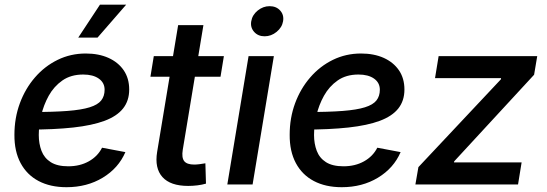

<svg xmlns="http://www.w3.org/2000/svg" viewBox="-20 -780 2315 812"><path d="M261.2 11.7Q192.9 11.7 143.3 -14.4Q93.8 -40.5 67.1 -90.3Q40.5 -140.1 41 -210Q41 -281.2 64 -343.3Q86.9 -405.3 127.9 -452.6Q168.9 -500 223.9 -526.9Q278.8 -553.7 342.8 -553.7Q397.5 -553.7 438.7 -535.2Q480 -516.6 503.2 -482.7Q526.4 -448.7 526.4 -401.4Q526.4 -354 500.5 -321.3Q474.6 -288.6 422.1 -269Q369.6 -249.5 289.6 -240.7Q209.5 -231.9 101.1 -231.9L114.3 -306.2Q205.1 -306.2 264.9 -310.8Q324.7 -315.4 359.1 -326.2Q393.6 -336.9 408 -355.2Q422.4 -373.5 422.4 -400.4Q422.4 -430.2 397.9 -447.5Q373.5 -464.8 332 -464.8Q279.8 -464.8 243.9 -439.7Q208 -414.6 186 -375Q164.1 -335.4 154.1 -291.3Q144 -247.1 144 -209Q144 -172.4 155.5 -142.1Q167 -111.8 194.6 -94.2Q222.2 -76.7 268.6 -76.7Q317.9 -76.7 355.5 -97.7Q393.1 -118.7 411.6 -155.3L510.3 -136.7Q481 -68.8 414.6 -28.6Q348.1 11.7 261.2 11.7ZM311 -621.1 402.8 -760.3H513.7L392.6 -621.1Z M926.8 -542.5 912.6 -455.6H616.2L630.4 -542.5ZM733.4 -673.8H840.3L752.9 -146.5Q747.6 -113.3 759 -98.6Q770.5 -84 801.8 -84Q810.5 -84 824.5 -85.7Q838.4 -87.4 848.6 -89.4L851.1 -3.4Q834.5 1.5 814.7 3.9Q794.9 6.3 775.9 6.3Q700.7 6.3 667 -31.2Q633.3 -68.8 644.5 -137.2Z M941.4 0 1031.2 -542.5H1138.2L1048.3 0ZM1099.1 -626.5Q1071.3 -626.5 1054.7 -645.3Q1038.1 -664.1 1042.5 -689.9Q1046.9 -716.8 1069.8 -735.4Q1092.8 -753.9 1120.1 -753.9Q1148.4 -753.9 1165 -735.4Q1181.6 -716.8 1177.2 -690.4Q1172.9 -664.1 1149.9 -645.3Q1127 -626.5 1099.1 -626.5Z M1425.3 11.7Q1356.9 11.7 1307.4 -14.4Q1257.8 -40.5 1231.2 -90.3Q1204.6 -140.1 1205.1 -210Q1205.1 -281.2 1228 -343.3Q1251 -405.3 1292 -452.6Q1333 -500 1387.9 -526.9Q1442.9 -553.7 1506.8 -553.7Q1561.5 -553.7 1602.8 -535.2Q1644 -516.6 1667.2 -482.7Q1690.4 -448.7 1690.4 -401.4Q1690.4 -354 1664.6 -321.3Q1638.7 -288.6 1586.2 -269Q1533.7 -249.5 1453.6 -240.7Q1373.5 -231.9 1265.1 -231.9L1278.3 -306.2Q1369.1 -306.2 1429 -310.8Q1488.8 -315.4 1523.2 -326.2Q1557.6 -336.9 1572 -355.2Q1586.4 -373.5 1586.4 -400.4Q1586.4 -430.2 1562 -447.5Q1537.6 -464.8 1496.1 -464.8Q1443.8 -464.8 1408 -439.7Q1372.1 -414.6 1350.1 -375Q1328.1 -335.4 1318.1 -291.3Q1308.1 -247.1 1308.1 -209Q1308.1 -172.4 1319.6 -142.1Q1331.1 -111.8 1358.6 -94.2Q1386.2 -76.7 1432.6 -76.7Q1481.9 -76.7 1519.5 -97.7Q1557.1 -118.7 1575.7 -155.3L1674.3 -136.7Q1645 -68.8 1578.6 -28.6Q1512.2 11.7 1425.3 11.7Z M1736.8 0 1749.5 -73.2 2098.6 -444.8 2099.1 -449.7H1819.8L1835 -542.5H2252L2238.8 -463.9L1900.9 -97.7L1899.9 -93.3H2186L2170.9 0Z"/></svg>

Font: Inter 16pt Medium
Style: Italic
Weight: 500
Italic angle: -9.3988°
Version: Version 4.001;git-66647c0bb